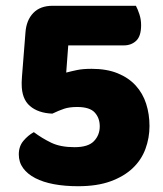

<svg xmlns="http://www.w3.org/2000/svg" viewBox="-20 -628 562 664"><path d="M250 16Q204 16 166.5 9Q129 2 102 -12Q75 -26 60 -46.5Q45 -67 45 -94Q45 -122 61 -141Q77 -160 97 -171Q125 -150 157 -134.5Q189 -119 238 -119Q285 -119 305 -140Q325 -161 325 -191Q325 -220 307.5 -239Q290 -258 247 -258Q220 -258 202 -252Q184 -246 161 -235Q112 -237 83.5 -261.5Q55 -286 55 -337Q55 -340 55 -344.5Q55 -349 56 -363L68 -515Q71 -558 95 -583Q119 -608 162 -608H450Q456 -597 462 -579Q468 -561 468 -541Q468 -503 451 -487Q434 -471 408 -471H216L209 -377Q228 -382 247.5 -386Q267 -390 297 -390Q349 -390 387 -374.5Q425 -359 449.5 -332Q474 -305 485.5 -269Q497 -233 497 -192Q497 -151 483 -113Q469 -75 439 -46.5Q409 -18 362.5 -1Q316 16 250 16Z"/></svg>

Font: Baloo Bhaina
Style: Regular
Weight: 400
Designer: Manish Minz, Shuchita Grover and Ek Type
Foundry: Ek Type
Version: Version 1.443;PS 1.000;hotconv 16.6.51;makeotf.lib2.5.65220;